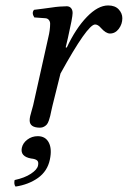

<svg xmlns="http://www.w3.org/2000/svg" viewBox="-20 -459 469 705"><path d="M221.2 -285.2 225.1 -284.2Q258.3 -355 299.1 -397Q339.8 -439 377 -439Q402.3 -439 415.8 -424.6Q429.2 -410.2 429.2 -392.1Q429.2 -370.6 416.3 -353.3Q403.3 -335.9 383.8 -335.9Q368.7 -335.9 350.1 -356.9Q339.8 -369.1 329.1 -369.1Q301.3 -369.1 202.1 -189L172.9 -71.8Q170.9 -64.9 168.5 -52.5Q166 -40 164.3 -33Q162.6 -25.9 159.4 -16.6Q156.2 -7.3 152.3 -2.4Q148.4 2.4 141.8 6.1Q135.3 9.8 127 9.8Q88.9 9.8 88.9 -17.1Q88.9 -23.9 90.8 -32.5Q92.8 -41 96.2 -52.5Q99.6 -64 101.6 -71.8L157.2 -320.8Q164.1 -348.6 164.1 -372.1Q164.1 -379.9 159.4 -385.7Q154.8 -391.6 146 -392.1L106 -395Q95.2 -411.6 105 -422.9Q117.7 -424.3 138.7 -427.2L171.4 -431.6Q183.6 -433.6 198.7 -434.8Q213.9 -436 225.1 -436Q234.9 -436 240.7 -429.4Q246.6 -422.9 246.6 -411.1Q246.6 -395.5 229.5 -320.3ZM118.7 41Q147 41 159.2 64.5Q171.4 87.9 163.1 127Q154.3 169.4 119.6 194.3Q85 218.8 37.1 226.1Q30.3 217.8 33.7 202.1Q70.3 194.3 93.5 179Q116.7 163.6 119.6 148.9Q122.6 135.3 116 129.9Q109.4 124.5 94.2 123Q53.7 115.7 60.1 84Q64 65.9 80.6 53.5Q97.2 41 118.7 41Z"/></svg>

Font: Linux Libertine G
Style: Italic
Weight: 400
Italic angle: -12°
Designer: Philipp H. Poll
Foundry: Philipp H. Poll
Version: Version 5.1.3